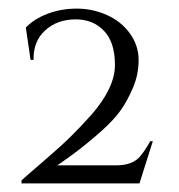

<svg xmlns="http://www.w3.org/2000/svg" viewBox="-20 -734 415 446"><path d="M216 -430Q180 -398 148.5 -375Q117 -352 113 -350H251Q285 -350 303 -368Q315 -381 329 -406H335L304 -308H30V-315Q42 -326 81 -359.5Q120 -393 142 -414.5Q164 -436 192 -467Q247 -530 247 -583Q247 -636 221.5 -662.5Q196 -689 156 -689Q113 -689 85 -663.5Q57 -638 58 -595H51L40 -670Q59 -690 90.5 -702Q122 -714 158.5 -714Q195 -714 228.5 -699Q262 -684 282 -656Q302 -628 302 -594.5Q302 -561 289 -530.5Q276 -500 260.5 -478Q245 -456 216 -430Z"/></svg>

Font: Cinzel
Style: Regular
Weight: 400
Designer: Natanael Gama
Version: Version 1.001;PS 001.001;hotconv 1.0.56;makeotf.lib2.0.21325